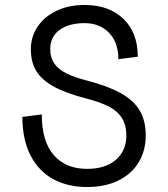

<svg xmlns="http://www.w3.org/2000/svg" viewBox="-20 -736 676 772"><path d="M70 -266 148 -276Q148 -167 196.5 -112Q245 -57 330 -57Q404 -57 446 -93.5Q488 -130 488 -191Q488 -234 469.5 -262.5Q451 -291 417 -308Q383 -325 330 -339Q245 -361 196 -388Q147 -415 125.5 -451Q104 -487 104 -538Q104 -588 131 -628.5Q158 -669 207 -692.5Q256 -716 320 -716Q418 -716 476 -660.5Q534 -605 534 -508L456 -498Q456 -565 418.5 -604Q381 -643 320 -643Q258 -643 220 -616Q182 -589 182 -538Q182 -504 198.5 -480.5Q215 -457 247 -441Q279 -425 330 -412Q414 -390 465.5 -361.5Q517 -333 541.5 -292Q566 -251 566 -191Q566 -131 538 -84Q510 -37 456.5 -10.5Q403 16 330 16Q253 16 194.5 -15.5Q136 -47 103 -110.5Q70 -174 70 -266Z"/></svg>

Font: Uncut Sans VF
Style: Regular
Weight: 400
Designer: Kasper Nordkvist
Foundry: Uncut Type
Version: Version 1.100;FEAKit 1.0